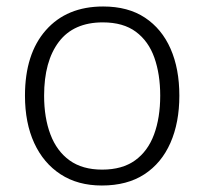

<svg xmlns="http://www.w3.org/2000/svg" viewBox="-20 -562 630 592"><path d="M294 10Q220 10 167 -24.5Q114 -59 85.5 -121Q57 -183 57 -267Q57 -396 121.5 -469Q186 -542 298 -542Q375 -542 427 -507.5Q479 -473 506 -411.5Q533 -350 533 -267Q533 -184 505.5 -121.5Q478 -59 425 -24.5Q372 10 294 10ZM295 -39Q357 -39 396.5 -67.5Q436 -96 455 -147.5Q474 -199 474 -267Q474 -333 456 -384Q438 -435 399 -464Q360 -493 297 -493Q207 -493 161.5 -433Q116 -373 116 -267Q116 -199 135.5 -147.5Q155 -96 194.5 -67.5Q234 -39 295 -39Z"/></svg>

Font: Noto Sans Symbols Light
Style: Regular
Weight: 300
Version: Version 2.002